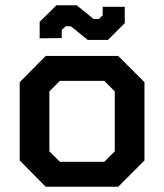

<svg xmlns="http://www.w3.org/2000/svg" viewBox="-20 -711 625 731"><path d="M55 -100V-398L154 -498H430L530 -398V-100L430 0H154ZM377 -95 417 -135V-363L377 -403H208L168 -363V-135L208 -95ZM250 -611H230L215 -597V-566L131 -565V-628L195 -691H272L336 -639H357L371 -653V-685H455V-623L391 -559H314Z"/></svg>

Font: Chakra Petch SemiBold
Style: Regular
Weight: 600
Designer: Katatrad Aksorn Co.,Ltd.
Foundry: Cadson Demak Co.,Ltd.
Version: Version 1.000; ttfautohint (v1.6)